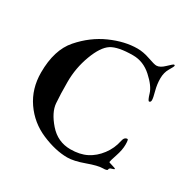

<svg xmlns="http://www.w3.org/2000/svg" viewBox="-136 -687 823 834"><g transform="rotate(30 275.5 -270.0)"><path d="M510.3 -556.6Q510.3 -552.2 497.1 -530.3Q483.9 -508.3 483.9 -478.8Q483.9 -449.2 491.9 -419.7Q500 -390.1 500 -378.9Q500 -367.7 491.7 -367.2Q485.8 -367.2 476.3 -399.2Q466.8 -431.2 425 -468.8Q383.3 -506.3 332 -506.3Q256.8 -506.3 224.1 -485.4Q191.4 -464.4 167 -399.2Q142.6 -334 142.6 -264.6Q142.6 -202.1 146 -158.7Q149.4 -115.2 192.4 -65.9Q235.4 -16.6 299.3 -16.6Q346.2 -16.6 379.9 -33.7Q413.6 -50.8 438.7 -84Q463.9 -117.2 472.2 -158.2Q476.6 -179.7 492.2 -179.7Q497.1 -179.7 497.1 -153.6Q497.1 -127.4 485.6 -93.3Q474.1 -59.1 474.1 -53.7Q474.1 -51.8 491.9 -46.9Q509.8 -42 509.8 -39.3Q509.8 -36.6 497.6 -33.4Q485.4 -30.3 485.6 -22.9Q485.8 -15.6 462.4 -15.6Q439 -15.6 388.4 2.7Q337.9 21 305.2 21Q246.1 21 176.8 -8.5Q107.4 -38.1 64.9 -99.6Q22.5 -161.1 22.5 -242.2Q22.5 -355.5 76.7 -417.5Q130.9 -479.5 200.7 -510.5Q270.5 -541.5 334 -541.5Q363.8 -541.5 397 -529.8Q430.2 -518.1 440.9 -518.1Q459 -518.1 480.5 -539.3Q502 -560.5 506.1 -560.5Q510.3 -560.5 510.3 -556.6Z"/></g></svg>

Font: Eadui
Style: Medium
Weight: 500
Designer: Peter S. Baker
Version: Version 1.1